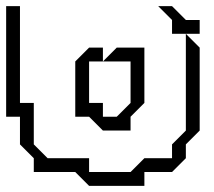

<svg xmlns="http://www.w3.org/2000/svg" viewBox="-20 -560 696 625"><path d="M540 -450V-495L495 -540H540L585 -495H630V-450ZM90 0V-45L45 -90V-180H0V-540H45V-225H90V-90L135 -45H270V0H405L450 -45H540V-90L585 -135V-450L630 -405V-135L585 -90V-45L540 0H450V45H270L225 0ZM225 -180V-360L270 -405H315V-360H270V-225H315V-180H360L405 -225V-360H315L360 -405H450V-225L405 -180V-135H315L270 -180Z"/></svg>

Font: Rubik Iso
Style: Regular
Weight: 400
Designer: Hubert and Fischer, NaN
Foundry: Hubert and Fischer, NaN
Version: Version 2.200